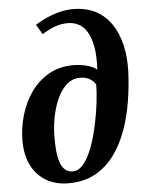

<svg xmlns="http://www.w3.org/2000/svg" viewBox="-57 -877 702 931"><g transform="rotate(-5 294.0 -411.0)"><path d="M239.5 8.5Q176.5 8.5 130.5 -18.8Q84.5 -46 59.2 -96.2Q34 -146.5 34 -215.5Q34 -278.5 51.8 -339.8Q69.5 -401 104.5 -450.8Q139.5 -500.5 191.2 -530.2Q243 -560 310.5 -560Q348.5 -560 380.5 -550.5Q412.5 -541 425.5 -528Q429.5 -594.5 421 -640.2Q412.5 -686 395.5 -713.5Q378.5 -741 354.5 -753.2Q330.5 -765.5 303 -765.5Q270 -765.5 241.5 -755.2Q213 -745 176.5 -723L148.5 -771Q176.5 -789 207.8 -802.5Q239 -816 270.8 -823.5Q302.5 -831 333 -831Q397 -831 443.5 -806.5Q490 -782 519.5 -738.2Q549 -694.5 562.8 -636.2Q576.5 -578 574.5 -511Q572 -438 560.2 -364.2Q548.5 -290.5 524.8 -223.8Q501 -157 462.5 -104.5Q424 -52 369 -21.8Q314 8.5 239.5 8.5ZM264 -47Q294 -47 318 -77.2Q342 -107.5 359.8 -155.8Q377.5 -204 389.5 -259.8Q401.5 -315.5 407.8 -368.2Q414 -421 414 -458.5Q402.5 -474 390.2 -482.2Q378 -490.5 364.8 -493.5Q351.5 -496.5 337 -496.5Q308.5 -496.5 285.2 -480.8Q262 -465 244.2 -437.5Q226.5 -410 214.5 -374.2Q202.5 -338.5 196.2 -298Q190 -257.5 190 -216Q190 -152.5 198.5 -115.8Q207 -79 223.8 -63Q240.5 -47 264 -47Z"/></g></svg>

Font: Merriweather 28pt ExtraBold
Style: Italic
Weight: 800
Italic angle: -7.8°
Version: Version 2.101